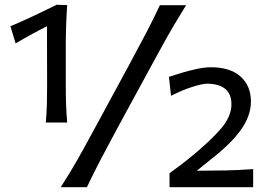

<svg xmlns="http://www.w3.org/2000/svg" viewBox="-20 -778 1116 798"><path d="M170.4 -268.6Q173.8 -307.6 174.8 -343.8Q175.8 -379.9 175.8 -424.3Q175.8 -485.4 175.5 -546.9Q175.3 -608.4 175.3 -668.9Q145 -653.8 112.3 -636Q79.6 -618.2 44.9 -597.7L23.4 -668.9Q73.2 -689.9 120.8 -712.4Q168.5 -734.9 215.8 -758.3L259.3 -756.8Q253.4 -674.8 253.4 -585.9V-424.3Q253.4 -379.9 254.6 -343.8Q255.9 -307.6 259.3 -268.6ZM232.4 0Q270 -58.1 302 -114.5Q334 -170.9 373 -243.2L515.6 -506.3Q556.2 -581.5 586.2 -638.7Q616.2 -695.8 644.5 -756.3H753.4Q727.5 -714.8 705.1 -676.8Q682.6 -638.7 659.9 -597.7Q637.2 -556.6 609.9 -506.3L466.8 -243.2Q427.7 -170.9 398.2 -114.5Q368.7 -58.1 341.3 0ZM684.6 0V-58.1Q706.5 -73.7 729.5 -91.1Q752.4 -108.4 774.4 -126.5Q852.1 -190.4 897 -241.7Q941.9 -293 941.9 -344.7Q941.9 -428.7 840.8 -430.2Q821.8 -430.2 780.3 -417.2Q738.8 -404.3 690.9 -379.9L682.1 -458.5Q703.1 -465.8 734.1 -475.1Q765.1 -484.4 797.9 -491.5Q830.6 -498.5 856.4 -498.5Q936.5 -498.5 979.7 -460Q1022.9 -421.4 1022.9 -356Q1022.9 -296.9 981.4 -238.5Q939.9 -180.2 856 -115.2L797.9 -68.4Q856.9 -68.4 915.8 -69.6Q974.6 -70.8 1032.2 -75.2V0Z"/></svg>

Font: Pinar-DS2-FD Medium
Style: Regular
Weight: 500
Designer: Amin Abedi
Version: Version 3.000